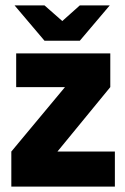

<svg xmlns="http://www.w3.org/2000/svg" viewBox="-20 -692 465 712"><path d="M22 0ZM406 -130V0H22V-130L221 -369H40V-494H389V-369L193 -130ZM34 -672H145L211 -614L276 -672H387L276 -541H145Z"/></svg>

Font: Blinker
Style: Bold
Weight: 700
Designer: Juergen Huber
Foundry: supertype
Version: Version 1.015;PS 1.15;hotconv 1.0.88;makeotf.lib2.5.647800; 